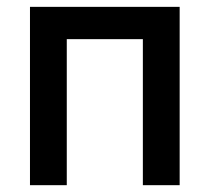

<svg xmlns="http://www.w3.org/2000/svg" viewBox="-20 -543 615 563"><path d="M506.8 0H398.9V-428.2H175.8V0H67.9V-522.9H506.8Z"/></svg>

Font: Rising Sun DemiBold
Style: DemiBold
Weight: 600
Designer: Matt McInerney, Pablo Impallari, Rodrigo Fuenzalida
Foundry: Matt McInerney, Pablo Impallari, Rodrigo Fuenzalida
Version: Version 1.000